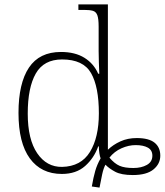

<svg xmlns="http://www.w3.org/2000/svg" viewBox="-20 -780 748 872"><path d="M397 67Q404 26 412.5 -3.5Q421 -33 437 -61Q434 -68 431.5 -83Q429 -98 429 -115H426Q407 -62 366.5 -26Q326 10 261 10Q167 10 115.5 -60.5Q64 -131 64 -267Q64 -402 111.5 -473Q159 -544 257 -544Q321 -544 363.5 -517.5Q406 -491 426 -445H431Q430 -466 429 -497Q428 -528 428 -548V-659Q428 -695 422 -711Q416 -727 401.5 -731Q387 -735 362 -735H336V-760H470V-100Q494 -123 527 -138Q560 -153 601 -153Q656 -153 682 -132Q708 -111 708 -73Q708 -36 677 -10.5Q646 15 583 15Q531 15 503 0Q475 -15 459 -32Q450 -16 444 12Q438 40 432 72ZM262 -22Q348 -24 388.5 -90Q429 -156 429 -265Q429 -386 393.5 -448Q358 -510 262 -510Q179 -510 142.5 -446Q106 -382 106 -264Q106 -147 149 -84Q192 -21 262 -22ZM586 -17Q622 -17 647 -31Q672 -45 672 -73Q672 -98 651.5 -109.5Q631 -121 596 -121Q564 -121 531.5 -106.5Q499 -92 477 -64Q500 -37 523 -27Q546 -17 586 -17Z"/></svg>

Font: Noto Serif ExtraLight
Style: Regular
Weight: 200
Designer: Monotype Design Team
Foundry: Monotype Imaging Inc.
Version: Version 2.015; ttfautohint (v1.8.4.7-5d5b)